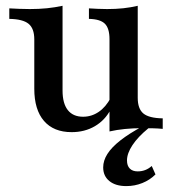

<svg xmlns="http://www.w3.org/2000/svg" viewBox="-20 -445 602 663"><path d="M227.4 11.3Q165.3 11.3 131.9 -27.4Q98.4 -66.1 98.4 -138.7V-308.9Q98.4 -346.8 78.6 -362.9Q58.9 -379 12.1 -379.8V-416.1Q28.2 -415.3 46 -414.5Q63.7 -413.7 83.1 -413.7Q114.5 -413.7 142.3 -416.5Q170.2 -419.4 196 -425V-132.3Q196 -87.9 214.1 -64.9Q232.3 -41.9 266.9 -41.9Q296 -41.9 320.6 -58.5Q345.2 -75 362.9 -108.1L362.1 -66.9Q342.7 -29.8 307.7 -9.3Q272.6 11.3 227.4 11.3ZM358.1 8.9V-309.7Q358.1 -347.6 341.9 -363.3Q325.8 -379 287.1 -379.8V-416.1Q301.6 -415.3 317.3 -414.5Q333.1 -413.7 350 -413.7Q379.8 -413.7 406 -416.5Q432.3 -419.4 455.6 -425V-107.3Q455.6 -69.4 475 -53.2Q494.4 -37.1 541.9 -36.3V0Q525 -1.6 507.7 -2Q490.3 -2.4 471 -2.4Q439.5 -2.4 411.3 0.4Q383.1 3.2 358.1 8.9ZM416.1 197.6Q379 197.6 357.7 180.2Q336.3 162.9 336.3 133.1Q336.3 109.7 350.8 86.7Q365.3 63.7 395.6 39.9Q425.8 16.1 472.6 -8.9H497.6Q497.6 -5.6 495.6 -4.4Q493.5 -3.2 491.9 -1.6Q456.5 27.4 437.5 56Q418.5 84.7 418.5 108.9Q418.5 127.4 428.2 137.1Q437.9 146.8 455.6 146.8Q483.1 146.8 504 128.2L516.9 157.3Q497.6 176.6 471.4 187.1Q445.2 197.6 416.1 197.6Z"/></svg>

Font: Playfair 9pt SemiBold
Style: Regular
Weight: 600
Designer: Claus Eggers Sørensen
Foundry: Claus Eggers Sørensen
Version: Version 2.001;gftools[0.9.30]